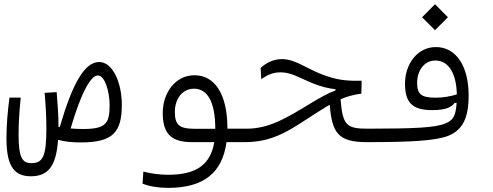

<svg xmlns="http://www.w3.org/2000/svg" viewBox="-20 -685 2384 928"><path d="M371.1 3.4C527.8 3.4 568.8 -47.4 568.8 -179.2C568.8 -283.2 525.9 -385.3 459.5 -385.3C389.2 -385.3 331.1 -284.2 268.6 -70.3C266.6 -70.8 264.6 -71.3 262.7 -71.8C262.7 -72.8 262.7 -74.2 262.7 -75.2C262.7 -133.3 258.8 -174.3 253.9 -239.7L195.8 -236.3C201.2 -168 204.1 -125.5 204.1 -61.5C204.1 72.3 186.5 103.5 131.3 103.5C87.4 103.5 69.8 76.2 69.8 -34.2C69.8 -91.8 73.7 -148.4 80.1 -213.4H25.9C17.1 -150.9 11.2 -79.1 11.2 -17.6C11.2 106.4 41 167 128.4 167C211.9 167 251.5 120.1 260.7 -9.3C292.5 0 329.6 3.4 371.1 3.4ZM321.3 -64C374.5 -244.6 419.9 -320.3 453.1 -320.3C487.8 -320.3 509.8 -239.3 509.8 -177.7C509.8 -90.8 494.1 -61.5 382.3 -61.5C359.4 -61.5 339.4 -62.5 321.3 -64Z M792.5 223.1C962.9 223.1 1054.7 151.4 1074.7 2H1164.6C1200.2 2 1214.4 -4.4 1214.4 -31.2C1214.4 -56.2 1206.1 -63 1171.9 -63H1079.1C1079.1 -64 1079.1 -65.4 1079.1 -66.4C1079.1 -233.9 1015.1 -321.3 920.4 -321.3C825.2 -321.3 766.6 -233.4 766.6 -139.6C766.6 -43 803.2 2 907.7 2H1015.6C997.6 110.8 928.2 159.7 793.9 159.7C751.5 159.7 716.3 154.8 672.9 144.5L668.9 202.6C704.1 216.8 750 223.1 792.5 223.1ZM1020.5 -62.5C993.7 -62.5 968.3 -62.5 946.8 -62.5C938 -62.5 929.7 -62.5 922.4 -62.5C844.2 -62.5 825.2 -82.5 825.2 -145C825.2 -207.5 862.3 -256.3 917.5 -256.3C982.4 -256.3 1020.5 -193.4 1020.5 -62.5Z M1752 2C1775.4 2 1791 -5.9 1791 -36.1C1791 -57.6 1782.2 -63 1757.8 -63C1655.3 -63 1636.2 -78.6 1626 -205.1C1657.2 -218.8 1689 -227.5 1726.6 -232.4L1728 -294.9C1652.8 -293 1614.3 -298.8 1555.2 -318.4C1466.8 -348.1 1411.1 -399.4 1342.8 -399.4C1303.7 -399.4 1266.6 -382.3 1239.7 -356.4L1242.7 -302.7C1276.4 -325.2 1301.3 -335.4 1337.4 -335.4C1387.7 -335.4 1431.6 -307.1 1483.4 -285.6C1534.7 -264.2 1570.8 -257.3 1601.6 -253.9V-248C1561 -232.9 1526.4 -212.4 1481.4 -185.5C1365.2 -114.7 1281.2 -63 1171.9 -63C1149.9 -63 1137.7 -52.7 1137.7 -31.2C1137.7 -7.3 1148.9 2 1164.6 2C1326.7 2 1410.2 -80.6 1556.2 -168.5C1562 -171.9 1567.9 -175.3 1573.7 -178.7C1584.5 -43.5 1613.8 2 1752 2Z M1750 2C1959.5 2 2085.4 -3.9 2148.4 -29.3C2212.9 -56.2 2245.1 -109.9 2245.1 -223.6C2245.1 -364.3 2185.5 -457.5 2086.4 -457.5C1997.1 -457.5 1937.5 -375 1937.5 -280.8C1937.5 -186.5 1975.1 -152.8 2069.8 -152.8C2135.7 -152.8 2162.6 -167.5 2177.2 -187.5L2187 -188C2183.1 -116.7 2164.1 -101.6 2132.8 -88.4C2082 -67.4 1984.9 -63.5 1757.8 -63ZM2188 -228.5C2157.2 -219.7 2124.5 -212.9 2085.9 -212.9C2016.6 -212.9 1996.1 -229 1996.1 -284.7C1996.1 -342.8 2029.8 -392.6 2084.5 -392.6C2147.5 -392.6 2186 -331.1 2188 -228.5ZM2082.5 -539.1 2145 -601.6 2082.5 -664.6 2020 -601.6Z"/></svg>

Font: Cascadia Mono NF Light
Style: Regular
Weight: 300
Monospace: yes
Designer: Aaron Bell
Foundry: Saja Typeworks
Version: Version 2404.023